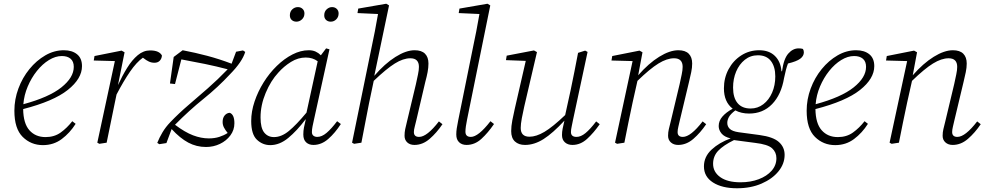

<svg xmlns="http://www.w3.org/2000/svg" viewBox="-20 -764 5280 1028"><path d="M311 -464Q277 -464 242 -442.5Q207 -421 177.5 -384Q148 -347 128.5 -301Q109 -255 105 -206Q242 -243 308.5 -296Q375 -349 375 -406Q375 -435 358 -449.5Q341 -464 311 -464ZM210 13Q146 13 101.5 -31Q57 -75 57 -171Q57 -232 78.5 -290Q100 -348 137.5 -394Q175 -440 222.5 -467.5Q270 -495 322 -495Q366 -495 392.5 -473.5Q419 -452 419 -410Q419 -343 343 -282.5Q267 -222 104 -180Q105 -103 137.5 -66.5Q170 -30 224 -30Q271 -30 305 -54.5Q339 -79 367 -115L385 -101Q354 -52 310.5 -19.5Q267 13 210 13Z M501 0 595 -437 482 -440 486 -464 631 -493 647 -484 612 -310V-309Q635 -359 661 -401Q687 -443 717.5 -468.5Q748 -494 783 -494Q809 -494 824.5 -487Q840 -480 847 -467Q846 -450 835.5 -439Q825 -428 807 -428Q791 -428 777 -434.5Q763 -441 748 -453L745 -455Q711 -431 676 -380Q641 -329 604 -258L595 -215Q584 -161 573 -107.5Q562 -54 551 0L512 6Z M890 -317 910 -459 958 -495Q1026 -482 1090 -465Q1154 -448 1220 -423L1244 -487L1281 -494L1293 -486Q1277 -433 1212 -367Q1147 -297 1070 -235Q993 -173 917 -96Q970 -56 1013.5 -39.5Q1057 -23 1098 -23Q1129 -23 1154 -31Q1179 -39 1199 -52Q1186 -68 1179 -81.5Q1172 -95 1172 -111Q1172 -133 1183 -146Q1194 -159 1210 -160Q1235 -151 1235 -104Q1235 -68 1213.5 -39Q1192 -10 1157.5 6.5Q1123 23 1083 23Q1032 23 988 -0.5Q944 -24 899 -73L871 2L833 8L822 1Q833 -27 850 -55.5Q867 -84 892 -110Q938 -158 989 -201.5Q1040 -245 1093 -291.5Q1146 -338 1199 -393Q1138 -409 1077.5 -421.5Q1017 -434 951 -446L917 -314Z M1375 -135Q1375 -79 1394.5 -54.5Q1414 -30 1447 -30Q1487 -30 1527 -63Q1567 -96 1621 -161L1681 -436Q1654 -456 1617 -456Q1576 -456 1538 -432.5Q1500 -409 1470 -375Q1430 -332 1402.5 -266.5Q1375 -201 1375 -135ZM1658 12Q1634 12 1619 -2Q1604 -16 1604 -44Q1604 -64 1607.5 -81.5Q1611 -99 1617 -124L1616 -125Q1570 -64 1523.5 -25.5Q1477 13 1427 13Q1386 13 1355.5 -16Q1325 -45 1325 -116Q1325 -167 1343 -220.5Q1361 -274 1391.5 -323Q1422 -372 1462 -411Q1502 -450 1546 -472.5Q1590 -495 1633 -495Q1654 -495 1669.5 -488Q1685 -481 1698 -468L1726 -505L1744 -500L1661 -123Q1657 -105 1653.5 -88Q1650 -71 1650 -57Q1650 -44 1658 -37.5Q1666 -31 1679 -31Q1703 -31 1728.5 -52.5Q1754 -74 1785 -115L1805 -100Q1774 -52 1737.5 -20Q1701 12 1658 12ZM1567 -648Q1552 -648 1542 -657Q1532 -666 1532 -682Q1532 -702 1545 -714Q1558 -726 1575 -726Q1590 -726 1600 -716.5Q1610 -707 1610 -692Q1610 -673 1597 -660.5Q1584 -648 1567 -648ZM1751 -648Q1736 -648 1726 -657Q1716 -666 1716 -682Q1716 -702 1729 -714Q1742 -726 1758 -726Q1773 -726 1783 -716.5Q1793 -707 1793 -692Q1793 -673 1780.5 -660.5Q1768 -648 1751 -648Z M1876 6 1865 0 1968 -503Q1978 -550 1987 -596Q1996 -642 2004 -689L1894 -694L1898 -718L2048 -744L2063 -735L1984 -358Q2040 -423 2097 -459Q2154 -495 2200 -495Q2237 -495 2255.5 -476.5Q2274 -458 2274 -424Q2274 -402 2269.5 -378Q2265 -354 2257 -325L2209 -120Q2205 -102 2200.5 -85.5Q2196 -69 2196 -57Q2196 -31 2224 -31Q2266 -31 2330 -114L2349 -99Q2318 -53 2280.5 -20.5Q2243 12 2199 12Q2175 12 2160.5 -1.5Q2146 -15 2146 -37Q2146 -56 2149.5 -72.5Q2153 -89 2159 -113L2207 -314Q2213 -342 2218 -365.5Q2223 -389 2223 -406Q2223 -452 2177 -452Q2139 -452 2094 -424Q2049 -396 1981 -331L1956 -212Q1946 -160 1935.5 -106.5Q1925 -53 1915 0Z M2478 12Q2453 12 2438 -2.5Q2423 -17 2423 -44Q2423 -60 2425.5 -76.5Q2428 -93 2433 -118L2511 -503Q2521 -550 2530 -596Q2539 -642 2547 -689L2436 -694L2440 -718L2590 -744L2605 -735L2481 -125Q2477 -106 2474.5 -88.5Q2472 -71 2472 -59Q2472 -31 2501 -31Q2541 -31 2606 -115L2625 -100Q2593 -53 2557.5 -20.5Q2522 12 2478 12Z M2791 12Q2757 12 2737 -6.5Q2717 -25 2717 -62Q2717 -88 2723 -119.5Q2729 -151 2736 -181L2795 -438L2689 -442L2693 -466L2839 -494L2855 -485L2787 -194Q2780 -164 2774 -131.5Q2768 -99 2768 -79Q2768 -32 2815 -32Q2851 -32 2895 -58Q2939 -84 3006 -148L3035 -280Q3046 -330 3055.5 -380.5Q3065 -431 3075 -481L3113 -493L3126 -486L3048 -122Q3045 -105 3041 -87.5Q3037 -70 3037 -57Q3037 -31 3067 -31Q3090 -31 3115 -51.5Q3140 -72 3172 -114L3191 -99Q3159 -53 3123.5 -20.5Q3088 12 3045 12Q3020 12 3004.5 -2Q2989 -16 2989 -41Q2989 -58 2992.5 -75.5Q2996 -93 3002 -118Q2940 -51 2890.5 -19.5Q2841 12 2791 12Z M3611 12Q3587 12 3572 -1.5Q3557 -15 3557 -37Q3557 -56 3561 -72.5Q3565 -89 3571 -113L3619 -314Q3625 -342 3630 -365.5Q3635 -389 3635 -406Q3635 -452 3589 -452Q3551 -452 3505.5 -424Q3460 -396 3393 -331L3367 -215Q3355 -161 3344.5 -107.5Q3334 -54 3323 0L3284 6L3273 0L3367 -437L3254 -440L3258 -464L3404 -493L3420 -484L3397 -361Q3453 -425 3509.5 -460Q3566 -495 3612 -495Q3649 -495 3667.5 -476.5Q3686 -458 3686 -424Q3686 -402 3681 -378Q3676 -354 3669 -325L3620 -120Q3616 -102 3612 -85.5Q3608 -69 3608 -57Q3608 -31 3636 -31Q3678 -31 3742 -114L3761 -99Q3730 -53 3692.5 -20.5Q3655 12 3611 12Z M3991 -156Q3949 -156 3917 -173Q3891 -153 3882.5 -137Q3874 -121 3874 -106Q3874 -87 3887.5 -74Q3901 -61 3935 -56L4047 -41Q4120 -31 4150.5 -3.5Q4181 24 4181 65Q4181 113 4148 153.5Q4115 194 4057.5 219Q4000 244 3926 244Q3846 244 3797.5 213Q3749 182 3749 127Q3749 75 3790 37Q3831 -1 3892 -23Q3858 -31 3843 -49.5Q3828 -68 3828 -89Q3828 -117 3848 -140Q3868 -163 3903 -182Q3856 -218 3856 -291Q3856 -347 3881 -393.5Q3906 -440 3949 -467.5Q3992 -495 4045 -495Q4098 -495 4129 -464.5Q4160 -434 4164 -383L4167 -382Q4176 -449 4200.5 -477Q4225 -505 4256 -505Q4270 -505 4279 -502Q4284 -494 4284 -484Q4284 -464 4264.5 -449.5Q4245 -435 4199 -424Q4188 -396 4178 -346Q4163 -257 4114 -206.5Q4065 -156 3991 -156ZM3999 -183Q4037 -183 4067 -206Q4097 -229 4114 -268Q4131 -307 4131 -355Q4131 -407 4107.5 -437.5Q4084 -468 4038 -468Q3998 -468 3968 -444Q3938 -420 3921.5 -381Q3905 -342 3905 -295Q3905 -241 3929 -212Q3953 -183 3999 -183ZM3798 113Q3798 157 3836.5 184.5Q3875 212 3945 212Q3999 212 4042.5 195.5Q4086 179 4111.5 150Q4137 121 4137 83Q4137 51 4114 30Q4091 9 4023 1L3917 -13Q3916 -13 3914 -13.5Q3912 -14 3910 -14Q3853 14 3825.5 43Q3798 72 3798 113Z M4553 -464Q4519 -464 4484 -442.5Q4449 -421 4419.5 -384Q4390 -347 4370.5 -301Q4351 -255 4347 -206Q4484 -243 4550.5 -296Q4617 -349 4617 -406Q4617 -435 4600 -449.5Q4583 -464 4553 -464ZM4452 13Q4388 13 4343.5 -31Q4299 -75 4299 -171Q4299 -232 4320.5 -290Q4342 -348 4379.5 -394Q4417 -440 4464.5 -467.5Q4512 -495 4564 -495Q4608 -495 4634.5 -473.5Q4661 -452 4661 -410Q4661 -343 4585 -282.5Q4509 -222 4346 -180Q4347 -103 4379.5 -66.5Q4412 -30 4466 -30Q4513 -30 4547 -54.5Q4581 -79 4609 -115L4627 -101Q4596 -52 4552.5 -19.5Q4509 13 4452 13Z M5081 12Q5057 12 5042 -1.5Q5027 -15 5027 -37Q5027 -56 5031 -72.5Q5035 -89 5041 -113L5089 -314Q5095 -342 5100 -365.5Q5105 -389 5105 -406Q5105 -452 5059 -452Q5021 -452 4975.5 -424Q4930 -396 4863 -331L4837 -215Q4825 -161 4814.5 -107.5Q4804 -54 4793 0L4754 6L4743 0L4837 -437L4724 -440L4728 -464L4874 -493L4890 -484L4867 -361Q4923 -425 4979.5 -460Q5036 -495 5082 -495Q5119 -495 5137.5 -476.5Q5156 -458 5156 -424Q5156 -402 5151 -378Q5146 -354 5139 -325L5090 -120Q5086 -102 5082 -85.5Q5078 -69 5078 -57Q5078 -31 5106 -31Q5148 -31 5212 -114L5231 -99Q5200 -53 5162.5 -20.5Q5125 12 5081 12Z"/></svg>

Font: Source Serif 4 SmText Light
Style: Italic
Weight: 300
Italic angle: -12°
Designer: Frank Grießhammer
Foundry: Adobe
Version: Version 4.005;hotconv 1.1.0;makeotfexe 2.6.0